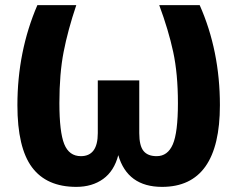

<svg xmlns="http://www.w3.org/2000/svg" viewBox="-20 -713 927 750"><path d="M760 -693Q839 -515 839 -302Q839 17 613 17Q478 17 442 -107Q426 -45 383 -14Q340 17 278 17Q162 17 105 -59.5Q48 -136 48 -302Q48 -512 126 -693H278Q245 -595 228.5 -510Q212 -425 212 -311Q212 -197 231 -150Q250 -103 296 -103Q362 -103 362 -193V-399H524V-193Q524 -144 540.5 -123.5Q557 -103 592 -103Q635 -103 655 -149Q675 -195 675 -310Q675 -425 656.5 -510.5Q638 -596 602 -693Z"/></svg>

Font: Fira Sans
Style: Bold
Weight: 700
Designer: bBox Type GmbH & Carrois Corporate GbR & Edenspiekermann AG
Foundry: bBox Type GmbH & Carrois Corporate GbR & Edenspiekermann AG
Version: Version 4.301;PS 004.301;hotconv 1.0.88;makeotf.lib2.5.64775